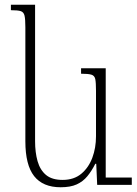

<svg xmlns="http://www.w3.org/2000/svg" viewBox="-20 -780 577 810"><path d="M236 10Q161 10 124 -37Q87 -84 87 -184V-665Q87 -699 83.5 -714Q80 -729 67.5 -733Q55 -737 26 -737V-760H128V-184Q128 -137 138.5 -100Q149 -63 174 -42Q199 -21 244 -21Q292 -21 323 -47Q354 -73 369.5 -114.5Q385 -156 385 -205V-397Q385 -431 382 -446Q379 -461 365.5 -465Q352 -469 322 -469V-492H426V0H390L386 -89H382Q367 -59 348.5 -36.5Q330 -14 303.5 -2Q277 10 236 10ZM412 0V-31H536V0Z"/></svg>

Font: Noto Serif Armenian ExtraLight
Style: Regular
Weight: 250
Version: Version 2.007